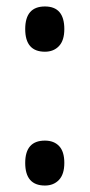

<svg xmlns="http://www.w3.org/2000/svg" viewBox="-20 -808 277 594"><path d="M58 -718Q58 -788 119 -788Q179 -788 179 -718Q179 -683 162.5 -665.5Q146 -648 119 -648Q58 -648 58 -718ZM58 -304Q58 -373 119 -373Q147 -373 163 -356Q179 -339 179 -304Q179 -269 162.5 -251.5Q146 -234 119 -234Q58 -234 58 -304Z"/></svg>

Font: Noto Sans Khmer UI ExtraCondensed Medium
Style: Regular
Weight: 500
Width: 2
Designer: Danh Hong and the Monotype Design Team
Foundry: Monotype Imaging Inc.
Version: Version 2.002; ttfautohint (v1.8.4.7-5d5b)